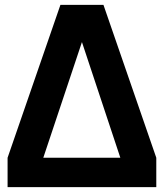

<svg xmlns="http://www.w3.org/2000/svg" viewBox="-20 -765 670 785"><path d="M11 0H619V-120L403 -745H227L11 -120ZM157 -120 315 -593 472 -120Z"/></svg>

Font: Plus Jakarta Sans
Style: Bold
Weight: 700
Designer: Gumpita Rahayu
Foundry: Tokotype
Version: Version 2.004; ttfautohint (v1.8.3)